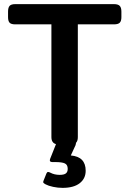

<svg xmlns="http://www.w3.org/2000/svg" viewBox="-20 -700 627 930"><path d="M568 -644V-617Q568 -598 560 -590Q552 -582 532 -582H357V-36Q357 -17 348 -8V-6Q348 -5 346 3L323 53Q395 59 395 127Q395 165 366 187.5Q337 210 283 210Q260 210 237 205Q214 200 201 193Q192 188 190 185Q188 182 191 175L205 140Q208 133 213 133Q217 133 223 136Q243 147 269 147Q290 147 299 140Q308 133 308 118Q308 98 294 91.5Q280 85 248 85H233Q225 85 222.5 80.5Q220 76 223 69L250 1L251 -2Q229 -8 229 -36V-582H54Q34 -582 26.5 -590Q19 -598 19 -617V-644Q19 -663 26.5 -671.5Q34 -680 54 -680H532Q552 -680 560 -671.5Q568 -663 568 -644Z"/></svg>

Font: Mitr
Style: Regular
Weight: 400
Designer: Thanarat Vachiruckul
Foundry: Cadson Demak
Version: Version 1.003